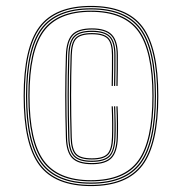

<svg xmlns="http://www.w3.org/2000/svg" viewBox="-20 -625 616 650"><path d="M288 5Q166 5 113 -65.9Q60 -136.8 60 -300Q60 -463.2 113 -534.1Q166 -605 288 -605Q410 -605 463 -534.1Q516 -463.2 516 -300Q516 -136.8 463 -65.9Q410 5 288 5ZM288 1Q408 1 460 -68.9Q512 -138.8 512 -300Q512 -461.2 460 -531.1Q408 -601 288 -601Q168 -601 116 -531.1Q64 -461.2 64 -300Q64 -138.8 116 -68.9Q168 1 288 1ZM288 -3Q170 -3 119 -71.9Q68 -140.8 68 -300Q68 -459.2 119 -528.1Q170 -597 288 -597Q406 -597 457 -528.1Q508 -459.2 508 -300Q508 -140.8 457 -71.9Q406 -3 288 -3ZM288 -7Q403.8 -7 453.9 -75Q504 -143 504 -300Q504 -457 453.9 -525Q403.8 -593 288 -593Q172.2 -593 122.1 -525Q72 -457 72 -300Q72 -143 122.1 -75Q172.2 -7 288 -7ZM288 -11Q174.5 -11 125.2 -78.1Q76 -145.2 76 -300Q76 -455 125.2 -522Q174.5 -589 288 -589Q401.8 -589 450.9 -522Q500 -455 500 -300Q500 -145.2 450.9 -78.1Q401.8 -11 288 -11ZM288 -15Q399.5 -15 447.8 -81.2Q496 -147.5 496 -300Q496 -452.8 447.8 -518.9Q399.5 -585 288 -585Q176.8 -585 128.4 -518.9Q80 -452.8 80 -300Q80 -147.5 128.4 -81.2Q176.8 -15 288 -15ZM291 -69Q243.8 -69 224 -90Q204.2 -111 203 -159Q200.8 -236.2 200.8 -302.2Q200.8 -368.2 203 -438Q204.5 -486.8 224.1 -507.9Q243.8 -529 291 -529Q338.2 -529 358.6 -507.9Q379 -486.8 379 -438Q379 -417 378.9 -391.5Q378.8 -366 378 -334H374Q374.8 -366 374.9 -391.5Q375 -417 375 -438Q375 -485 355.8 -505Q336.5 -525 291 -525Q246 -525 227.2 -505.2Q208.5 -485.5 207 -438Q204.8 -368.2 204.8 -302.2Q204.8 -236.2 207 -159Q208.2 -112.2 227.1 -92.6Q246 -73 291 -73Q335.8 -73 354.6 -92.4Q373.5 -111.8 375 -159.2Q375.8 -180.8 375.6 -206.9Q375.5 -233 374 -265H378Q379.5 -233.2 379.6 -207Q379.8 -180.8 379 -159Q377.5 -111 357.9 -90Q338.2 -69 291 -69ZM291 -77Q247.5 -77 229.9 -95.5Q212.2 -114 211 -159.2Q208.8 -236.2 208.8 -302.2Q208.8 -368.2 211 -437.8Q212.5 -484 230 -502.5Q247.5 -521 291 -521Q334.8 -521 352.9 -502.2Q371 -483.5 371 -438Q371 -417 370.9 -391.5Q370.8 -366 370 -334H366Q366.8 -366 366.9 -391.4Q367 -416.8 367 -438Q367 -482 350.1 -499.5Q333.2 -517 291 -517Q249.2 -517 232.9 -499.6Q216.5 -482.2 215 -437.8Q212.8 -368 212.8 -302.2Q212.8 -236.5 215 -159.2Q216.2 -115.5 232.8 -98.2Q249.2 -81 291 -81Q332.5 -81 349.1 -98.1Q365.8 -115.2 367 -159.5Q367.8 -181 367.6 -207Q367.5 -233 366 -265H370Q371.2 -233 371.6 -207.1Q372 -181.2 371 -159.2Q369.2 -113.5 351.8 -95.2Q334.2 -77 291 -77ZM291 -85Q251 -85 235.6 -101.1Q220.2 -117.2 219 -159.2Q216.8 -236.5 216.8 -302.2Q216.8 -368 219 -437.8Q220.2 -480.2 235.6 -496.6Q251 -513 291 -513Q331.5 -513 347.2 -496.6Q363 -480.2 363 -438Q363 -416.8 362.9 -391.4Q362.8 -366 362 -334H358Q358.8 -366 358.9 -391.4Q359 -416.8 359 -438Q359 -478.5 344.4 -493.8Q329.8 -509 291 -509Q252.8 -509 238.5 -493.9Q224.2 -478.8 223 -437.8Q220.8 -368 220.8 -302.2Q220.8 -236.5 223 -159.2Q224.2 -119 238.5 -104Q252.8 -89 291 -89Q329 -89 343.4 -104Q357.8 -119 359 -159.8Q359.8 -181.2 359.6 -207Q359.5 -232.8 358 -265H362Q363.5 -232.8 363.6 -206.9Q363.8 -181 363 -159.5Q361.8 -117 346.1 -101Q330.5 -85 291 -85Z"/></svg>

Font: Big Shoulders Inline Display Thin
Style: Regular
Weight: 100
Designer: Patric King
Foundry: XO Type Co
Version: Version 1.000